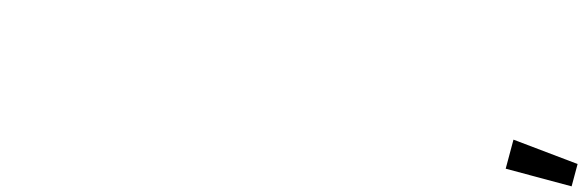

<svg xmlns="http://www.w3.org/2000/svg" viewBox="2 -1080 2529 830"><g transform="rotate(15 1266.5 -665.0)"><path d="M2533 -600H2238V-730L2533 -700Z"/></g></svg>

Font: Tektur SemiCondensed Black
Style: Regular
Weight: 900
Width: 4
Designer: Adam Jagosz
Foundry: Adam Jagosz
Version: Version 1.005;gftools[0.9.30]